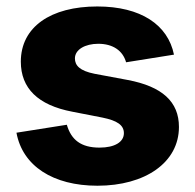

<svg xmlns="http://www.w3.org/2000/svg" viewBox="-20 -573 613 603"><path d="M286.1 10.3C435.1 10.3 542 -62 542 -174.3C542 -253.4 489.7 -301.3 381.3 -321.8L276.9 -341.3C230 -350.6 215.3 -367.7 215.3 -389.6C215.3 -417.5 247.6 -435.5 288.6 -435.5C334.5 -435.5 365.7 -414.1 376 -377.4L526.4 -401.4C507.3 -495.1 422.4 -552.7 285.6 -552.7C139.2 -552.7 45.4 -488.3 45.4 -379.4C45.4 -295.9 99.1 -242.7 207 -222.2L302.2 -203.6C347.7 -194.3 369.1 -180.2 369.1 -154.8C369.1 -127 340.3 -109.4 292.5 -109.4C234.4 -109.4 203.6 -133.8 189.9 -181.2L31.7 -156.2C50.8 -51.8 146.5 10.3 286.1 10.3Z"/></svg>

Font: Inter ExtraBold
Style: Regular
Weight: 800
Designer: Rasmus Andersson
Foundry: rsms
Version: Version 4.001;git-9221beed3